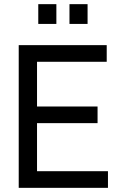

<svg xmlns="http://www.w3.org/2000/svg" viewBox="-20 -903 587 923"><path d="M70 0V-686H493V-606H158V-391H449V-311H158V-80H499V0ZM314 -788V-883H401V-788ZM164 -788V-883H251V-788Z"/></svg>

Font: Archivo Narrow
Style: Regular
Weight: 400
Designer: Hector Gatti
Foundry: Omnibus-Type
Version: Version 3.002